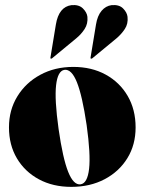

<svg xmlns="http://www.w3.org/2000/svg" viewBox="-20 -719 564 749"><path d="M266 -458Q337.5 -458 392.2 -428Q447 -398 478 -344.8Q509 -291.5 509 -222Q509 -154 476.8 -101.8Q444.5 -49.5 388 -19.8Q331.5 10 258 10Q186.5 10 131.8 -19.5Q77 -49 46 -101.2Q15 -153.5 15 -222Q15 -290 47.8 -343.2Q80.5 -396.5 137.2 -427.2Q194 -458 266 -458ZM294.5 0Q321 -4 327.5 -60Q334 -116 318 -231Q301 -346 280 -398.2Q259 -450.5 231 -446.5Q205 -442 198.8 -386.5Q192.5 -331 208.5 -216Q225 -101 246 -48.5Q267 4 294.5 0ZM198 -623.5Q209.5 -692.5 259 -699Q288 -701.5 303.5 -686Q319 -670.5 321 -653.5Q323.5 -626.5 310.2 -606Q297 -585.5 277.5 -569.5L183 -491.5Q179.5 -489 177.5 -490.5Q176 -492 177 -496ZM354.5 -623.5Q360 -657.5 376.2 -676.8Q392.5 -696 415.5 -699Q445 -701.5 460.2 -686Q475.5 -670.5 477.5 -653.5Q480.5 -626.5 467 -606Q453.5 -585.5 434.5 -569.5L340 -491.5Q336.5 -489 334 -490.5Q332.5 -492 333.5 -496Z"/></svg>

Font: Fraunces 144pt Black
Style: Regular
Weight: 900
Version: Version 1.000;[0bf87f6ff]